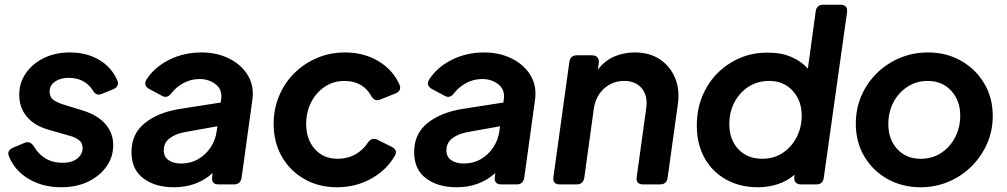

<svg xmlns="http://www.w3.org/2000/svg" viewBox="-20 -777 4242 809"><path d="M238 12Q160 12 101 -23Q42 -58 18 -118Q12 -131 17.5 -140.5Q23 -150 36 -155L83 -175Q107 -185 123 -160Q142 -127 172.5 -109Q203 -91 243 -91Q283 -91 305.5 -109Q328 -127 328 -153Q328 -176 311 -188Q294 -200 273 -205L186 -230Q125 -247 93 -285.5Q61 -324 61 -378Q61 -428 89 -468.5Q117 -509 165 -532.5Q213 -556 274 -556Q345 -556 397.5 -525Q450 -494 474 -439Q480 -427 475 -416.5Q470 -406 457 -401L408 -381Q395 -376 386 -380.5Q377 -385 370 -398Q336 -449 269 -449Q234 -449 211.5 -433Q189 -417 189 -391Q189 -367 206 -355.5Q223 -344 246 -337L330 -311Q391 -292 424 -254.5Q457 -217 457 -165Q457 -115 428.5 -75Q400 -35 351 -11.5Q302 12 238 12Z M713 12Q634 12 584 -25.5Q534 -63 534 -136Q534 -214 591 -259Q648 -304 738 -318L910 -345L912 -360Q917 -400 888.5 -422Q860 -444 821 -444Q784 -444 753 -427Q722 -410 702 -384Q684 -360 661 -374L609 -402Q582 -417 598 -443Q632 -495 693.5 -525.5Q755 -556 829 -556Q894 -556 946 -530Q998 -504 1025 -458.5Q1052 -413 1043 -354L998 -28Q993 0 966 0H901Q870 0 874 -32L876 -48Q810 12 713 12ZM670 -144Q670 -116 690.5 -102Q711 -88 743 -88Q783 -88 815 -106.5Q847 -125 867.5 -156Q888 -187 893 -224L896 -245L757 -220Q719 -213 694.5 -194Q670 -175 670 -144Z M1400 12Q1322 12 1261.5 -23Q1201 -58 1167 -118Q1133 -178 1133 -255Q1133 -318 1156 -373Q1179 -428 1220.5 -469Q1262 -510 1316.5 -533Q1371 -556 1433 -556Q1514 -556 1575 -519Q1636 -482 1663 -421Q1674 -395 1646 -383L1583 -358Q1559 -347 1544 -373Q1528 -403 1499 -419.5Q1470 -436 1432 -436Q1384 -436 1347 -410.5Q1310 -385 1290 -344Q1270 -303 1270 -255Q1270 -190 1306.5 -149Q1343 -108 1403 -108Q1444 -108 1476.5 -126Q1509 -144 1530 -176Q1547 -200 1571 -188L1629 -159Q1642 -153 1646.5 -143.5Q1651 -134 1645 -123Q1611 -62 1545.5 -25Q1480 12 1400 12Z M1904 12Q1825 12 1775 -25.5Q1725 -63 1725 -136Q1725 -214 1782 -259Q1839 -304 1929 -318L2101 -345L2103 -360Q2108 -400 2079.5 -422Q2051 -444 2012 -444Q1975 -444 1944 -427Q1913 -410 1893 -384Q1875 -360 1852 -374L1800 -402Q1773 -417 1789 -443Q1823 -495 1884.5 -525.5Q1946 -556 2020 -556Q2085 -556 2137 -530Q2189 -504 2216 -458.5Q2243 -413 2234 -354L2189 -28Q2184 0 2157 0H2092Q2061 0 2065 -32L2067 -48Q2001 12 1904 12ZM1861 -144Q1861 -116 1881.5 -102Q1902 -88 1934 -88Q1974 -88 2006 -106.5Q2038 -125 2058.5 -156Q2079 -187 2084 -224L2087 -245L1948 -220Q1910 -213 1885.5 -194Q1861 -175 1861 -144Z M2339 0Q2307 0 2312 -32L2379 -516Q2383 -544 2411 -544H2474Q2489 -544 2497 -535.5Q2505 -527 2503 -512L2499 -483Q2526 -520 2566.5 -538Q2607 -556 2655 -556Q2717 -556 2760.5 -527Q2804 -498 2824.5 -448.5Q2845 -399 2836 -337L2793 -28Q2789 0 2761 0H2690Q2658 0 2663 -32L2703 -322Q2710 -374 2684 -405Q2658 -436 2610 -436Q2561 -436 2525.5 -404Q2490 -372 2482 -319L2442 -28Q2437 0 2410 0Z M3174 12Q3097 12 3038.5 -21Q2980 -54 2948 -112.5Q2916 -171 2916 -247Q2916 -316 2939.5 -372.5Q2963 -429 3004.5 -470Q3046 -511 3100 -533.5Q3154 -556 3216 -555Q3269 -556 3312 -538Q3355 -520 3384 -488L3417 -729Q3421 -757 3448 -757H3521Q3553 -757 3549 -725L3451 -28Q3447 0 3420 0H3355Q3340 0 3332.5 -8.5Q3325 -17 3327 -32L3328 -41Q3297 -14 3257 -1Q3217 12 3174 12ZM3192 -108Q3240 -108 3277.5 -132.5Q3315 -157 3336.5 -198.5Q3358 -240 3358 -290Q3358 -353 3320 -394.5Q3282 -436 3221 -436Q3172 -436 3134 -411.5Q3096 -387 3074.5 -346Q3053 -305 3053 -254Q3053 -189 3091 -148.5Q3129 -108 3192 -108Z M3859 12Q3782 12 3720 -22.5Q3658 -57 3622 -117.5Q3586 -178 3586 -256Q3586 -319 3609.5 -373.5Q3633 -428 3675 -469Q3717 -510 3772 -533Q3827 -556 3890 -556Q3967 -556 4028.5 -521.5Q4090 -487 4126.5 -426.5Q4163 -366 4163 -288Q4163 -226 4139 -171.5Q4115 -117 4073 -75.5Q4031 -34 3976 -11Q3921 12 3859 12ZM3860 -108Q3908 -108 3945.5 -132.5Q3983 -157 4004.5 -198.5Q4026 -240 4026 -290Q4026 -353 3988 -394.5Q3950 -436 3889 -436Q3841 -436 3803 -411Q3765 -386 3744 -345Q3723 -304 3723 -254Q3723 -190 3760.5 -149Q3798 -108 3860 -108Z"/></svg>

Font: Pitagon Sans Text Bold
Style: Italic
Weight: 700
Italic angle: -8°
Designer: Travis Tran
Foundry: Pitagon
Version: Version 1.001; ttfautohint (v1.8.4.7-5d5b);gftools[0.9.26]